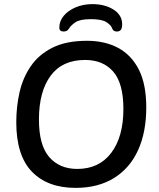

<svg xmlns="http://www.w3.org/2000/svg" viewBox="-20 -905 771 932"><path d="M429 -885Q489 -885 531 -858.5Q573 -832 573 -787Q573 -768 566.5 -760Q560 -752 547 -752Q530 -752 525 -766Q520 -782 497.5 -797Q475 -812 421 -812Q368 -812 345.5 -796.5Q323 -781 314 -765Q306 -752 289 -752Q268 -752 268 -771Q268 -803 289.5 -828.5Q311 -854 347.5 -869.5Q384 -885 429 -885ZM347 7Q211 7 135 -71.5Q59 -150 59 -312Q59 -387 75 -457.5Q91 -528 130 -584.5Q169 -641 235.5 -674Q302 -707 402 -707Q489 -707 553.5 -672.5Q618 -638 654 -567Q690 -496 690 -384Q690 -263 650 -175.5Q610 -88 533 -40.5Q456 7 347 7ZM355 -85Q461 -85 520 -163Q579 -241 579 -376Q579 -501 529.5 -557.5Q480 -614 393 -614Q282 -614 225.5 -537Q169 -460 169 -325Q169 -200 219 -142.5Q269 -85 355 -85Z"/></svg>

Font: Asap Medium
Style: Italic
Weight: 500
Italic angle: -6°
Designer: Pablo Cosgaya
Foundry: Omnibus-Type
Version: Version 3.001; ttfautohint (v1.8.3)